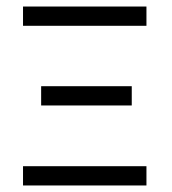

<svg xmlns="http://www.w3.org/2000/svg" viewBox="-20 -617 526 588"><path d="M50.5 -108H428.5V-49H50.5ZM106 -353H383.5V-294H106ZM50.5 -597H428.5V-538H50.5Z"/></svg>

Font: 3270 Nerd Font Mono SemCond
Style: Regular
Weight: 400
Monospace: yes
Version: Version 3.0.1;Nerd Fonts 3.1.1